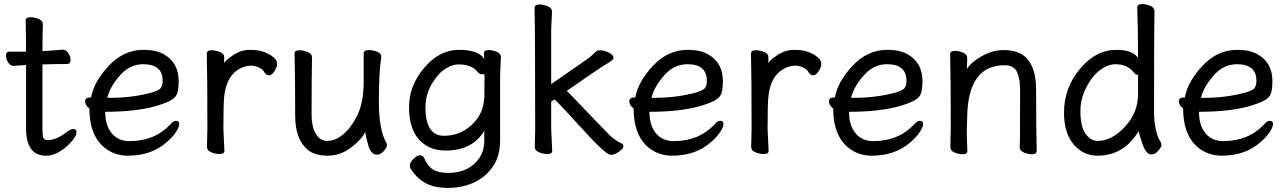

<svg xmlns="http://www.w3.org/2000/svg" viewBox="-20 -735 6275 936"><path d="M204 24Q107 24 107 -110V-418L47 -414Q30 -414 19.5 -431Q9 -448 9 -464Q9 -483 26 -483H107Q107 -556 105 -635Q105 -651 129 -651Q148 -651 168.5 -642.5Q189 -634 189 -617Q187 -552 187 -486Q233 -488 285 -493Q302 -493 313 -476Q324 -459 324 -443Q324 -423 307 -423Q259 -423 187 -421V-108Q187 -70 192.5 -61Q198 -52 214 -52Q254 -52 306 -92Q325 -106 337 -106Q353 -106 353 -90Q353 -66 306 -22Q254 24 204 24Z M515 -258Q626 -258 720 -284Q754 -294 763.5 -305.5Q773 -317 773 -341Q773 -422 678 -422Q612 -422 563.5 -366Q515 -310 503 -258ZM604 24Q551 24 508 -2Q416 -59 416 -206Q395 -222 395 -241Q395 -260 420 -260H424Q438 -337 510.5 -414.5Q583 -492 679 -492Q743 -492 781 -469Q851 -428 851 -340Q851 -305 845 -283.5Q839 -262 818 -249Q797 -236 751 -221Q650 -190 493 -190Q493 -123 525 -85Q557 -47 611 -47Q734 -47 811 -129Q825 -146 838 -146Q854 -146 854 -130Q854 -117 839 -93Q824 -69 793 -42Q718 24 604 24Z M1050 16Q1031 16 1010 7.5Q989 -1 989 -18L991 -106Q991 -367 988 -474Q988 -490 1012 -490Q1031 -490 1052 -481.5Q1073 -473 1073 -458Q1073 -436 1072 -428Q1083 -444 1118 -467Q1156 -492 1199 -492Q1241 -492 1268 -481.5Q1295 -471 1313 -456Q1331 -441 1331 -424Q1331 -408 1318 -388Q1305 -368 1292 -368Q1278 -368 1270 -381Q1261 -398 1241 -406.5Q1221 -415 1207 -415Q1167 -415 1133 -390Q1083 -354 1073 -265Q1069 -230 1069 -106L1074 0Q1074 16 1050 16Z M1481 -4Q1419 -55 1419 -171Q1419 -368 1416 -474Q1416 -490 1440 -490Q1459 -490 1480 -481.5Q1501 -473 1501 -456Q1499 -368 1499 -175Q1499 -119 1519 -83.5Q1539 -48 1576 -48Q1614 -48 1653 -80Q1692 -112 1722.5 -174Q1753 -236 1753 -342V-475Q1753 -491 1778 -491Q1798 -491 1818.5 -483Q1839 -475 1839 -458Q1827 -385 1827 -241Q1827 -99 1864 -38Q1866 -34 1866 -26Q1866 -16 1851 1.5Q1836 19 1818 19Q1788 19 1775 -27.5Q1762 -74 1761 -92Q1743 -55 1691 -15.5Q1639 24 1577 24Q1515 24 1481 -4Z M2145 -73Q2233 -73 2295 -142Q2338 -190 2341 -263Q2342 -290 2342 -372Q2342 -373 2330 -373Q2318 -373 2311 -381Q2282 -421 2217 -421Q2187 -421 2156.5 -403Q2126 -385 2104 -354Q2054 -289 2054 -212Q2054 -73 2145 -73ZM2165 181Q2095 181 2052.5 156.5Q2010 132 1982 88Q1978 82 1978 70Q1978 59 1995 40.5Q2012 22 2027 22Q2042 22 2048 36Q2065 75 2091 91.5Q2117 108 2167 108Q2217 108 2256 88.5Q2295 69 2318 33.5Q2341 -2 2341 -51V-97Q2282 -1 2153 -1Q2071 -1 2022.5 -55Q1974 -109 1974 -213Q1974 -317 2048 -404.5Q2122 -492 2218 -492Q2314 -492 2341 -447L2339 -475Q2339 -491 2363 -491Q2381 -491 2401.5 -482.5Q2422 -474 2422 -457Q2418 -381 2418 -358V-50Q2418 25 2383 76.5Q2348 128 2291 154.5Q2234 181 2165 181Z M2811 -115Q2730 -205 2684 -250L2667 -240V-106L2672 0Q2672 16 2648 16Q2629 16 2608 7.5Q2587 -1 2587 -18L2589 -106Q2589 -590 2586 -697Q2586 -713 2610 -713Q2629 -713 2650 -704.5Q2671 -696 2671 -679L2667 -590V-325L2846 -449Q2861 -460 2885 -483Q2890 -490 2905 -490Q2918 -490 2933 -485Q2971 -471 2971 -452Q2971 -443 2936.5 -423Q2902 -403 2743 -292Q2767 -269 2805.5 -228Q2844 -187 2884 -146Q2924 -105 2955 -73Q2984 -47 3010 -36Q3019 -32 3019 -22Q3019 -13 3007 -3Q2981 20 2957 20Q2933 20 2811 -115Z M3168 -258Q3279 -258 3373 -284Q3407 -294 3416.5 -305.5Q3426 -317 3426 -341Q3426 -422 3331 -422Q3265 -422 3216.5 -366Q3168 -310 3156 -258ZM3257 24Q3204 24 3161 -2Q3069 -59 3069 -206Q3048 -222 3048 -241Q3048 -260 3073 -260H3077Q3091 -337 3163.5 -414.5Q3236 -492 3332 -492Q3396 -492 3434 -469Q3504 -428 3504 -340Q3504 -305 3498 -283.5Q3492 -262 3471 -249Q3450 -236 3404 -221Q3303 -190 3146 -190Q3146 -123 3178 -85Q3210 -47 3264 -47Q3387 -47 3464 -129Q3478 -146 3491 -146Q3507 -146 3507 -130Q3507 -117 3492 -93Q3477 -69 3446 -42Q3371 24 3257 24Z M3703 16Q3684 16 3663 7.5Q3642 -1 3642 -18L3644 -106Q3644 -367 3641 -474Q3641 -490 3665 -490Q3684 -490 3705 -481.5Q3726 -473 3726 -458Q3726 -436 3725 -428Q3736 -444 3771 -467Q3809 -492 3852 -492Q3894 -492 3921 -481.5Q3948 -471 3966 -456Q3984 -441 3984 -424Q3984 -408 3971 -388Q3958 -368 3945 -368Q3931 -368 3923 -381Q3914 -398 3894 -406.5Q3874 -415 3860 -415Q3820 -415 3786 -390Q3736 -354 3726 -265Q3722 -230 3722 -106L3727 0Q3727 16 3703 16Z M4141 -258Q4252 -258 4346 -284Q4380 -294 4389.5 -305.5Q4399 -317 4399 -341Q4399 -422 4304 -422Q4238 -422 4189.5 -366Q4141 -310 4129 -258ZM4230 24Q4177 24 4134 -2Q4042 -59 4042 -206Q4021 -222 4021 -241Q4021 -260 4046 -260H4050Q4064 -337 4136.5 -414.5Q4209 -492 4305 -492Q4369 -492 4407 -469Q4477 -428 4477 -340Q4477 -305 4471 -283.5Q4465 -262 4444 -249Q4423 -236 4377 -221Q4276 -190 4119 -190Q4119 -123 4151 -85Q4183 -47 4237 -47Q4360 -47 4437 -129Q4451 -146 4464 -146Q4480 -146 4480 -130Q4480 -117 4465 -93Q4450 -69 4419 -42Q4344 24 4230 24Z M5011 17Q4992 17 4971.5 8.5Q4951 0 4951 -17Q4953 -34 4953 -293Q4953 -351 4938 -384Q4923 -417 4877 -417Q4698 -417 4695 -162L4693 -97Q4693 -59 4696 1Q4696 17 4673 17Q4654 17 4633.5 8.5Q4613 0 4613 -17L4615 -115Q4615 -364 4612 -471Q4612 -487 4636 -487Q4654 -487 4674.5 -478.5Q4695 -470 4695 -453V-439Q4693 -411 4693 -398Q4715 -433 4767.5 -462Q4820 -491 4873 -491Q4969 -491 5004 -425Q5031 -378 5031 -297Q5031 -105 5034 1Q5034 17 5011 17Z M5331 -48Q5400 -48 5464 -117Q5528 -186 5528 -276V-367L5529 -369Q5529 -371 5525 -371Q5516 -371 5510 -378Q5479 -422 5417 -422Q5388 -422 5356 -402.5Q5324 -383 5300 -349Q5247 -274 5247 -196Q5247 -118 5272 -83Q5297 -48 5331 -48ZM5330 24Q5261 24 5214 -31Q5167 -86 5167 -186Q5167 -306 5244.5 -399Q5322 -492 5422 -492Q5501 -492 5528 -453Q5528 -593 5524 -699Q5524 -715 5548 -715Q5567 -715 5587.5 -706.5Q5608 -698 5608 -681Q5606 -592 5606 -185Q5606 -143 5615 -102.5Q5624 -62 5639 -42Q5642 -36 5642 -28Q5642 -18 5626.5 0Q5611 18 5594 18Q5566 18 5548.5 -36Q5531 -90 5531 -96Q5459 24 5330 24Z M5847 -258Q5958 -258 6052 -284Q6086 -294 6095.5 -305.5Q6105 -317 6105 -341Q6105 -422 6010 -422Q5944 -422 5895.5 -366Q5847 -310 5835 -258ZM5936 24Q5883 24 5840 -2Q5748 -59 5748 -206Q5727 -222 5727 -241Q5727 -260 5752 -260H5756Q5770 -337 5842.5 -414.5Q5915 -492 6011 -492Q6075 -492 6113 -469Q6183 -428 6183 -340Q6183 -305 6177 -283.5Q6171 -262 6150 -249Q6129 -236 6083 -221Q5982 -190 5825 -190Q5825 -123 5857 -85Q5889 -47 5943 -47Q6066 -47 6143 -129Q6157 -146 6170 -146Q6186 -146 6186 -130Q6186 -117 6171 -93Q6156 -69 6125 -42Q6050 24 5936 24Z"/></svg>

Font: LXGW WenKai Lite
Style: Bold
Weight: 700
Designer: LXGW / Fontworks Inc.
Foundry: LXGW / Fontworks Inc.
Version: Version 1.330;April 28, 2024